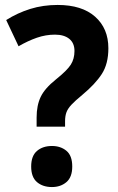

<svg xmlns="http://www.w3.org/2000/svg" viewBox="-20 -744 478 776"><path d="M128 -269Q128 -318 144.5 -352.5Q161 -387 206 -423Q251 -459 266 -482.5Q281 -506 281 -538Q281 -570 260 -587Q239 -604 202 -604Q165 -604 129 -591.5Q93 -579 55 -557L5 -663Q51 -692 102.5 -708Q154 -724 213 -724Q311 -724 364.5 -676.5Q418 -629 418 -549Q418 -486 391.5 -445Q365 -404 312 -360Q284 -337 269 -321Q254 -305 248.5 -290Q243 -275 243 -254V-232H128ZM106 -71Q106 -114 129.5 -134Q153 -154 190 -154Q225 -154 248.5 -134.5Q272 -115 272 -71Q272 -28 248.5 -8Q225 12 190 12Q153 12 129.5 -8Q106 -28 106 -71Z"/></svg>

Font: Noto Sans Lao UI SemCond
Style: Bold
Weight: 700
Width: 4
Designer: Monotype Design Team
Foundry: Monotype Imaging Inc.
Version: Version 2.000; ttfautohint (v1.8.4.7-5d5b)